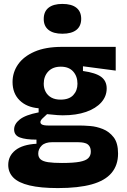

<svg xmlns="http://www.w3.org/2000/svg" viewBox="-20 -774 647 979"><path d="M275 185Q187 185 130.5 171.5Q74 158 48 131.5Q22 105 22 67Q22 21 58.5 -8Q95 -37 166 -41V-62Q111 -62 81.5 -73Q52 -84 52 -114Q52 -142 81 -165Q110 -188 177 -201V-222Q116 -227 80 -262.5Q44 -298 44 -356Q44 -405 72 -445.5Q100 -486 156 -510.5Q212 -535 296 -535H570V-414L403 -436V-412Q468 -403 496 -382Q524 -361 524 -323Q524 -283 496.5 -252Q469 -221 419 -203.5Q369 -186 300 -186Q288 -186 273.5 -187Q259 -188 220 -192Q204 -178 195 -168.5Q186 -159 186 -151Q186 -145 191 -141Q196 -137 205.5 -135.5Q215 -134 226 -134H387Q407 -134 439.5 -131.5Q472 -129 504.5 -116Q537 -103 559.5 -74Q582 -45 582 9Q582 68 549 107.5Q516 147 448 166Q380 185 275 185ZM296 57Q354 57 386 51Q418 45 430.5 32Q443 19 443 0Q443 -18 436 -28.5Q429 -39 418 -43Q407 -47 395.5 -48Q384 -49 376 -49H247Q210 -49 192.5 -31.5Q175 -14 175 9Q175 28 187 38.5Q199 49 225.5 53Q252 57 296 57ZM289 -266Q332 -266 353.5 -289Q375 -312 375 -347Q375 -385 353 -409.5Q331 -434 290 -434Q249 -434 226 -409.5Q203 -385 203 -347Q203 -324 213 -305.5Q223 -287 242 -276.5Q261 -266 289 -266ZM298 -602Q252 -602 227.5 -621.5Q203 -641 203 -677Q203 -715 227.5 -734.5Q252 -754 298 -754Q345 -754 369.5 -734.5Q394 -715 394 -678Q394 -641 369.5 -621.5Q345 -602 298 -602Z"/></svg>

Font: Bricolage Grotesque 96pt ExtraBold ExtraBold
Style: Regular
Weight: 800
Version: Version 1.001;gftools[0.9.33.dev8+g029e19f]